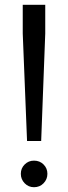

<svg xmlns="http://www.w3.org/2000/svg" viewBox="-20 -773 284 802"><path d="M75 -633V-753H169V-633L152 -184H93ZM67 -47Q67 -70 83 -86Q99 -102 122 -102Q146 -102 162 -86Q178 -70 178 -47Q178 -24 162 -7.5Q146 9 122 9Q99 9 83 -7.5Q67 -24 67 -47Z"/></svg>

Font: Be Vietnam
Style: Regular
Weight: 400
Designer: Gabriel Lam
Foundry: TypeRant
Version: Version 4.000